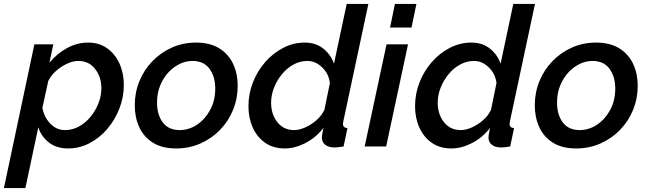

<svg xmlns="http://www.w3.org/2000/svg" viewBox="-65 -750 3321 983"><path d="M111 -523H208L188 -429Q227 -476 278.5 -504Q330 -532 386 -532Q443 -532 484 -502.5Q525 -473 547 -424Q569 -375 569 -315Q569 -252 546 -193.5Q523 -135 483.5 -89Q444 -43 392.5 -16.5Q341 10 284 10Q225 10 186 -20Q147 -50 131 -98L65 213H-45ZM268 -84Q306 -84 339.5 -102.5Q373 -121 398.5 -152Q424 -183 439 -221Q454 -259 454 -298Q454 -356 422 -397Q390 -438 336 -438Q309 -438 278.5 -424Q248 -410 222 -387Q196 -364 182 -335L152 -198Q161 -150 192.5 -117Q224 -84 268 -84Z M837 10Q764 10 717 -20Q670 -50 647.5 -100Q625 -150 625 -211Q625 -276 648.5 -334Q672 -392 715 -436.5Q758 -481 815 -506.5Q872 -532 938 -532Q1011 -532 1058.5 -502Q1106 -472 1129 -422Q1152 -372 1152 -311Q1152 -246 1128.5 -188Q1105 -130 1062 -85.5Q1019 -41 961.5 -15.5Q904 10 837 10ZM855 -84Q902 -84 943.5 -111.5Q985 -139 1011 -187Q1037 -235 1037 -296Q1037 -358 1007.5 -398Q978 -438 921 -438Q875 -438 833 -410Q791 -382 765 -333.5Q739 -285 739 -225Q739 -162 768.5 -123Q798 -84 855 -84Z M1393 10Q1334 10 1292.5 -19Q1251 -48 1229 -97Q1207 -146 1207 -206Q1207 -270 1230 -328.5Q1253 -387 1293.5 -433Q1334 -479 1386 -505.5Q1438 -532 1495 -532Q1552 -532 1590.5 -501Q1629 -470 1645 -424L1710 -730H1821L1693 -130Q1692 -125 1691.5 -121.5Q1691 -118 1691 -115Q1691 -96 1714 -94L1694 0Q1680 2 1669 3.5Q1658 5 1649 5Q1618 5 1600.5 -8.5Q1583 -22 1583 -46Q1583 -54 1585 -65Q1587 -76 1591 -95Q1552 -45 1498.5 -17.5Q1445 10 1393 10ZM1441 -84Q1467 -84 1497.5 -97.5Q1528 -111 1555 -134.5Q1582 -158 1596 -188L1624 -325Q1618 -373 1584 -405.5Q1550 -438 1509 -438Q1471 -438 1437.5 -419.5Q1404 -401 1378.5 -370Q1353 -339 1338 -301Q1323 -263 1323 -224Q1323 -165 1355 -124.5Q1387 -84 1441 -84Z M1957 -730H2067L2042 -609H1932ZM1914 -523H2024L1912 0H1802Z M2246 10Q2187 10 2145.5 -19Q2104 -48 2082 -97Q2060 -146 2060 -206Q2060 -270 2083 -328.5Q2106 -387 2146.5 -433Q2187 -479 2239 -505.5Q2291 -532 2348 -532Q2405 -532 2443.5 -501Q2482 -470 2498 -424L2563 -730H2674L2546 -130Q2545 -125 2544.5 -121.5Q2544 -118 2544 -115Q2544 -96 2567 -94L2547 0Q2533 2 2522 3.5Q2511 5 2502 5Q2471 5 2453.5 -8.5Q2436 -22 2436 -46Q2436 -54 2438 -65Q2440 -76 2444 -95Q2405 -45 2351.5 -17.5Q2298 10 2246 10ZM2294 -84Q2320 -84 2350.5 -97.5Q2381 -111 2408 -134.5Q2435 -158 2449 -188L2477 -325Q2471 -373 2437 -405.5Q2403 -438 2362 -438Q2324 -438 2290.5 -419.5Q2257 -401 2231.5 -370Q2206 -339 2191 -301Q2176 -263 2176 -224Q2176 -165 2208 -124.5Q2240 -84 2294 -84Z M2885 10Q2812 10 2765 -20Q2718 -50 2695.5 -100Q2673 -150 2673 -211Q2673 -276 2696.5 -334Q2720 -392 2763 -436.5Q2806 -481 2863 -506.5Q2920 -532 2986 -532Q3059 -532 3106.5 -502Q3154 -472 3177 -422Q3200 -372 3200 -311Q3200 -246 3176.5 -188Q3153 -130 3110 -85.5Q3067 -41 3009.5 -15.5Q2952 10 2885 10ZM2903 -84Q2950 -84 2991.5 -111.5Q3033 -139 3059 -187Q3085 -235 3085 -296Q3085 -358 3055.5 -398Q3026 -438 2969 -438Q2923 -438 2881 -410Q2839 -382 2813 -333.5Q2787 -285 2787 -225Q2787 -162 2816.5 -123Q2846 -84 2903 -84Z"/></svg>

Font: Raleway SemiBold
Style: Italic
Weight: 600
Italic angle: -12°
Designer: Matt McInerney, Pablo Impallari, Rodrigo Fuenzalida
Foundry: Matt McInerney, Pablo Impallari, Rodrigo Fuenzalida
Version: Version 4.026